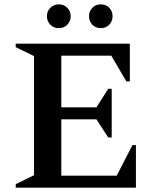

<svg xmlns="http://www.w3.org/2000/svg" viewBox="-20 -860 709 880"><path d="M52 0V-16L136 -57V-603L52 -644V-660H575V-487H559L490 -605H261V-368H422L476 -453H492V-230H476L422 -313H261V-55H515L587 -195H603V0ZM250 -731Q226 -731 210.5 -747Q195 -763 195 -786Q195 -808 210.5 -824Q226 -840 250 -840Q273 -840 288.5 -824Q304 -808 304 -786Q304 -763 288.5 -747Q273 -731 250 -731ZM442 -731Q418 -731 403 -747Q388 -763 388 -786Q388 -808 403 -824Q418 -840 442 -840Q466 -840 481 -824Q496 -808 496 -786Q496 -763 481 -747Q466 -731 442 -731Z"/></svg>

Font: Spectral SemiBold
Style: Regular
Weight: 600
Designer: Jean-Baptiste Levee
Foundry: Production Type
Version: Version 2.001